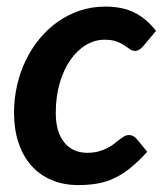

<svg xmlns="http://www.w3.org/2000/svg" viewBox="-20 -540 494 568"><path d="M415.5 -91 384.5 -129C381.5 -132.3 378.1 -135.1 374.2 -137.2C370.4 -139.4 366.3 -140.5 362 -140.5C356.7 -140.5 351.8 -139.2 347.2 -136.5C342.8 -133.8 338 -130.6 333 -126.8C328 -122.9 322.7 -118.8 317 -114.2C311.3 -109.8 304.8 -105.6 297.2 -101.8C289.8 -97.9 281.2 -94.7 271.5 -92C261.8 -89.3 250.7 -88 238 -88C209.3 -88 186.7 -98.2 170 -118.8C153.3 -139.2 145 -168.3 145 -206C145 -238.3 148.9 -267.8 156.8 -294.5C164.6 -321.2 175.2 -344 188.5 -363C201.8 -382 217.2 -396.7 234.5 -407C251.8 -417.3 270 -422.5 289 -422.5C303.7 -422.5 315.6 -420.8 324.8 -417.2C333.9 -413.8 341.6 -410 347.8 -406C353.9 -402 359.2 -398.2 363.8 -394.8C368.2 -391.2 373.3 -389.5 379 -389.5C383.7 -389.5 388 -390.8 392 -393.2C396 -395.8 399.3 -398.5 402 -401.5L441.5 -448.5C423.2 -472.5 402.1 -490.5 378.2 -502.5C354.4 -514.5 325.5 -520.5 291.5 -520.5C265.2 -520.5 240.3 -516.6 216.8 -508.8C193.2 -500.9 171.5 -490 151.5 -476C131.5 -462 113.5 -445.3 97.5 -426C81.5 -406.7 67.8 -385.3 56.5 -362C45.2 -338.7 36.5 -313.8 30.5 -287.5C24.5 -261.2 21.5 -234.2 21.5 -206.5C21.5 -174.2 25.8 -144.8 34.5 -118.5C43.2 -92.2 55.7 -69.7 72 -51C88.3 -32.3 108.2 -17.9 131.8 -7.8C155.2 2.4 181.8 7.5 211.5 7.5C232.5 7.5 251.8 5.9 269.2 2.8C286.8 -0.4 303.5 -5.8 319.5 -13.5C335.5 -21.2 351.2 -31.3 366.8 -44C382.2 -56.7 398.5 -72.3 415.5 -91Z"/></svg>

Font: Lato
Style: Bold Italic
Weight: 700
Italic angle: -7°
Designer: Lukasz Dziedzic
Foundry: tyPoland Lukasz Dziedzic
Version: Version 2.007; 2014-02-27